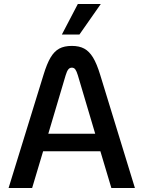

<svg xmlns="http://www.w3.org/2000/svg" viewBox="-20 -942 720 962"><path d="M483 -184H196L141 0H23L198 -567Q215 -623 233.5 -654Q252 -685 277 -698.5Q302 -712 340 -712Q377 -712 402 -698.5Q427 -685 446 -654Q465 -623 482 -567L656 0H538ZM457 -272 370 -565Q364 -585 357.5 -594Q351 -603 340 -603Q329 -603 322 -594Q315 -585 309 -565L222 -272ZM370 -922H485L378 -769H290Z"/></svg>

Font: KoHo SemiBold
Style: Regular
Weight: 600
Designer: Cadson Demak & Katatrad Team
Foundry: Cadson Demak Co.,Ltd.
Version: Version 1.000; ttfautohint (v1.6)